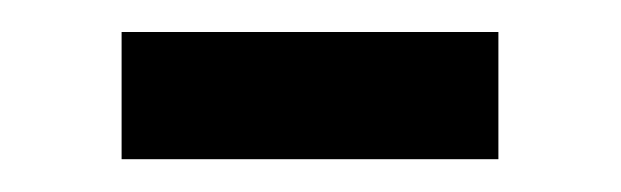

<svg xmlns="http://www.w3.org/2000/svg" viewBox="-20 -280 388 120"><path d="M56 -260H291.5V-180.5H56Z"/></svg>

Font: Newsreader Text SemiBold
Style: Regular
Weight: 600
Designer: Hugues Gentile
Foundry: Production Type
Version: Version 1.001